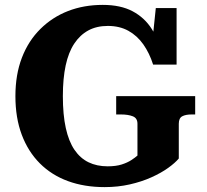

<svg xmlns="http://www.w3.org/2000/svg" viewBox="-20 -748 846 785"><path d="M711 -242V-100Q696 -82 667.5 -61.5Q639 -41 599 -23Q559 -5 510.5 6Q462 17 408 17Q325 17 258 -7.5Q191 -32 143 -80Q95 -128 69 -197Q43 -266 43 -355Q43 -443 69.5 -512Q96 -581 145 -629.5Q194 -678 258.5 -703Q323 -728 400 -728Q473 -728 522 -702Q571 -676 600.5 -629.5Q630 -583 644 -520L600 -551L617 -715H702V-484H606Q591 -531 566 -566.5Q541 -602 505 -622Q469 -642 421 -642Q375 -642 341 -623.5Q307 -605 283.5 -569.5Q260 -534 248.5 -480.5Q237 -427 237 -355Q237 -279 249 -224.5Q261 -170 284.5 -135.5Q308 -101 342 -84.5Q376 -68 420 -68Q454 -68 477.5 -75.5Q501 -83 517 -93.5Q533 -104 542 -112V-242Q542 -265 523 -272.5Q504 -280 475 -280H455V-355H778V-280H763Q739 -280 725 -272.5Q711 -265 711 -242Z"/></svg>

Font: Roboto Serif 20pt
Style: Bold
Weight: 700
Version: Version 1.008